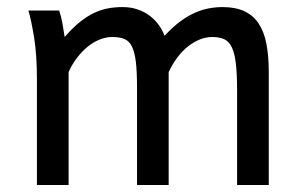

<svg xmlns="http://www.w3.org/2000/svg" viewBox="-20 -528 863 548"><path d="M461.4 0H371.1V-278.3Q371.1 -323.7 367.7 -351.8Q364.3 -379.9 356.2 -395.8Q348.1 -411.6 334.5 -417Q320.8 -422.4 300.3 -422.4Q282.2 -422.4 264.2 -415Q246.1 -407.7 229.7 -394.3Q213.4 -380.9 199.5 -362.5Q185.5 -344.2 175.8 -322.3V0H85.4V-300.3Q85.4 -372.6 77.1 -422.6Q68.8 -472.7 61 -498H148.9Q154.3 -482.4 158.2 -461.2Q162.1 -439.9 164.6 -422.4Q187 -448.2 207.5 -464.8Q228 -481.4 248.3 -491Q268.6 -500.5 288.6 -504.2Q308.6 -507.8 329.6 -507.8Q353.5 -507.8 373 -501Q392.6 -494.1 407.5 -482.9Q422.4 -471.7 433.1 -456.8Q443.8 -441.9 449.7 -425.8Q472.7 -450.7 494.1 -466.6Q515.6 -482.4 536.1 -491.5Q556.6 -500.5 576.4 -504.2Q596.2 -507.8 615.2 -507.8Q652.3 -507.8 677.7 -495.8Q703.1 -483.9 718.5 -460.4Q733.9 -437 740.5 -402.3Q747.1 -367.7 747.1 -322.3V0H656.7V-268.6Q656.7 -315.9 653.3 -345.7Q649.9 -375.5 641.8 -392.6Q633.8 -409.7 620.1 -416Q606.4 -422.4 585.9 -422.4Q567.9 -422.4 550.3 -415.3Q532.7 -408.2 516.4 -395.3Q500 -382.3 486.1 -363.8Q472.2 -345.2 461.4 -322.3Z"/></svg>

Font: Andika Cyr
Style: Regular
Weight: 400
Designer: Victor Gaultney, Annie Olsen, Julie Remington, Don Collingsworth, Eric Hays, Becca Hirsbrunner
Foundry: SIL International
Version: Version 5.000